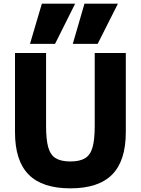

<svg xmlns="http://www.w3.org/2000/svg" viewBox="-20 -1020 770 1050"><path d="M514 -780H378L442 -1000H625ZM281 -780H144L209 -1000H391ZM365 10Q211 10 136.5 -65.5Q62 -141 62 -297V-730H232V-330Q232 -256 244 -214Q256 -172 285 -154.5Q314 -137 365 -137Q416 -137 445 -154.5Q474 -172 486 -214Q498 -256 498 -330V-730H668V-297Q668 -141 593.5 -65.5Q519 10 365 10Z"/></svg>

Font: M PLUS 2 ExtraBold
Style: Regular
Weight: 800
Version: Version 1.001